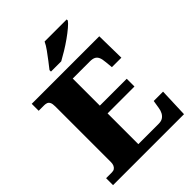

<svg xmlns="http://www.w3.org/2000/svg" viewBox="-259 -1062 1192 1192"><g transform="rotate(-45 337.5 -465.5)"><path d="M21 0V-61H72Q86 -61 95 -67.5Q104 -74 108.5 -85Q113 -96 113 -110V-599Q113 -623 107 -634.5Q101 -646 91 -649.5Q81 -653 70 -653H21V-714H614L617 -523H534L529 -573Q527 -600 520 -615.5Q513 -631 499.5 -638Q486 -645 462 -645H312V-407H548V-339H312V-69H491Q513 -69 527 -78Q541 -87 549.5 -103Q558 -119 561 -141L569 -191H651L644 0ZM247 -784Q262 -803 282 -829Q302 -855 321.5 -882Q341 -909 351 -931H545V-921Q536 -908 512.5 -888Q489 -868 458 -846Q427 -824 395 -804.5Q363 -785 337 -771H247Z"/></g></svg>

Font: Noto Serif Armenian Black
Style: Regular
Weight: 900
Version: Version 2.007